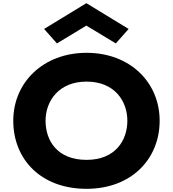

<svg xmlns="http://www.w3.org/2000/svg" viewBox="-20 -1172 1087 1207"><path d="M257.4 -990 337.8 -899 522.9 -1011 708 -899 788.6 -990 522.9 -1152ZM63.4 -413C63.4 -172 235.4 15 524.1 15C805.6 15 983.6 -172 983.6 -413C983.6 -654 797.6 -840 524.1 -840C252.4 -840 63.4 -654 63.4 -413ZM266.4 -413C266.4 -536 348.7 -659 524.1 -659C700.8 -659 780.6 -536 780.6 -413C780.6 -290 705.6 -167 524.1 -167C337.8 -167 266.4 -290 266.4 -413Z"/></svg>

Font: Hussar
Style: BdSuprExt
Weight: 700
Foundry: Cannot Into Space Fonts
Version: Version 2.00